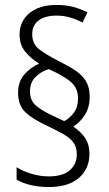

<svg xmlns="http://www.w3.org/2000/svg" viewBox="-20 -781 440 775"><path d="M53 -407Q53 -451 78 -480Q103 -509 138 -524Q103 -546 81 -573.5Q59 -601 59 -641Q59 -695 99 -728Q139 -761 208 -761Q246 -761 276 -753Q306 -745 333 -731L313 -690Q291 -702 264.5 -710Q238 -718 208 -718Q162 -718 136 -698.5Q110 -679 110 -643Q110 -604 137.5 -582.5Q165 -561 214 -536Q253 -517 282 -498Q311 -479 326.5 -454Q342 -429 342 -391Q342 -348 323 -318Q304 -288 276 -270Q308 -248 324.5 -222.5Q341 -197 341 -160Q341 -99 298 -62.5Q255 -26 177 -26Q138 -26 104 -34Q70 -42 47 -56V-106Q72 -90 107 -79.5Q142 -69 177 -69Q234 -69 262 -94Q290 -119 290 -158Q290 -187 276 -206Q262 -225 235 -240Q208 -255 169 -274Q114 -299 83.5 -327Q53 -355 53 -407ZM101 -412Q101 -375 126 -354Q151 -333 195 -313L239 -292Q262 -304 278.5 -326.5Q295 -349 295 -384Q295 -423 269 -447.5Q243 -472 177 -502Q146 -493 123.5 -470.5Q101 -448 101 -412Z"/></svg>

Font: Noto Sans Gujarati UI Condensed Light
Style: Regular
Weight: 300
Width: 3
Designer: Jelle Bosma - Monotype Design Team, Universal Thirst
Foundry: Monotype Imaging Inc.
Version: Version 2.106; ttfautohint (v1.8.4.7-5d5b)